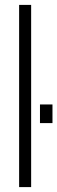

<svg xmlns="http://www.w3.org/2000/svg" viewBox="-20 -763 234 783"><path d="M58 0V-743H107V0ZM143 -261V-337H194V-261Z"/></svg>

Font: Saira ExtraCondensed Light
Style: Regular
Weight: 300
Width: 2
Designer: Hector Gatti with collaboration of the Omnibus-Type team
Foundry: Omnibus-Type
Version: Version 1.101